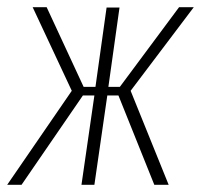

<svg xmlns="http://www.w3.org/2000/svg" viewBox="-31 -515 560 535"><path d="M-11 0 169 -262 60 -495H99L202 -273H235L266 -494H302L271 -273H303L468 -495H509L333 -262L439 0H399L299 -249H268L232 0H196L232 -249H200L29 0Z"/></svg>

Font: Alumni Sans ExtraLight
Style: Italic
Weight: 250
Italic angle: -8°
Version: Version 1.016